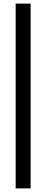

<svg xmlns="http://www.w3.org/2000/svg" viewBox="-20 -871 258 1066"><path d="M67 -851H150V175H67Z"/></svg>

Font: Khand SemiBold
Style: Regular
Weight: 600
Designer: Devanagari: Sanchit Sawaria, Jyotish Sonowal; Latin: Satya Rajpurohit
Foundry: Indian Type Foundry
Version: Version 1.101;PS 1.0;hotconv 1.0.78;makeotf.lib2.5.61930; tt